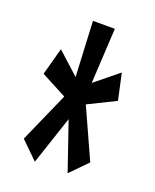

<svg xmlns="http://www.w3.org/2000/svg" viewBox="-91 -596 432 536"><g transform="rotate(20 125.0 -327.5)"><path d="M76 -115 25 -165 91 -314 15 -354 37 -435 102 -376 94 -540H159L150 -376L219 -432L236 -354L155 -314L222 -166L173 -116L124 -259Z"/></g></svg>

Font: Inconsolata UltraCondensed SemiBold
Style: Regular
Weight: 600
Width: 1
Monospace: yes
Designer: Raph Levien, Cyreal, Brenton Simpson
Foundry: Raph Levien, Cyreal, Google
Version: Version 3.001; ttfautohint (v1.8.2.53-6de2)